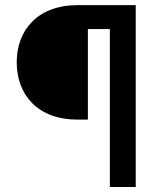

<svg xmlns="http://www.w3.org/2000/svg" viewBox="-20 -748 641 768"><path d="M419.4 0H522.9V-727.5H290C132.8 -727.5 46.9 -629.4 46.9 -499C46.9 -366.7 132.8 -269.5 290 -269.5H331.5V-631.8H419.4Z"/></svg>

Font: Raveo Medium
Style: Regular
Weight: 500
Designer: Jakub Foglar, Rasmus Andersson (Inter)
Foundry: Jakubfoglar.com
Version: Version 1.100;Glyphs 3.2.3 (3260)